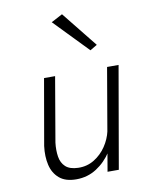

<svg xmlns="http://www.w3.org/2000/svg" viewBox="-83 -786 657 855"><g transform="rotate(-10 245.0 -358.5)"><path d="M335 0H386L466 -460H414ZM129 -168 179 -460H129L77 -162Q71 -115 80 -76.5Q89 -38 116.5 -14.5Q144 9 193 9Q244 9 285 -17.5Q326 -44 353.5 -87Q381 -130 391 -179H366Q358 -143 336.5 -111Q315 -79 282.5 -59Q250 -39 210 -40Q172 -41 153 -58.5Q134 -76 129.5 -105Q125 -134 129 -168ZM206 -699 354 -546 386 -565 257 -726Z"/></g></svg>

Font: Jost Light
Style: Italic
Weight: 300
Italic angle: -5°
Version: Version 3.710